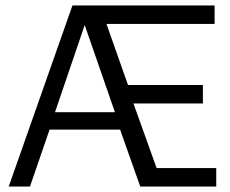

<svg xmlns="http://www.w3.org/2000/svg" viewBox="-20 -685 845 705"><path d="M495 0 421 -209H162L90 0H12L246 -665H768V-597H371L450 -373H725V-305H470L555 -68H774V0ZM291 -593 182 -273H402Z"/></svg>

Font: BreeCF
Style: Light
Weight: 300
Designer: Veronika Burian, Jos Scaglione
Foundry: TypeTogether
Version: Version 0.0.2